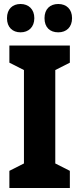

<svg xmlns="http://www.w3.org/2000/svg" viewBox="-20 -942 397 962"><path d="M15 -851C15 -805 43 -780 83 -780C123 -780 152 -806 152 -851C152 -896 123 -922 83 -922C43 -922 15 -897 15 -851ZM203 -851C203 -805 230 -780 272 -780C313 -780 341 -806 341 -851C341 -896 313 -922 272 -922C231 -922 203 -897 203 -851ZM330 0V-86L257 -123V-591L330 -628V-714H27V-628L100 -591V-123L27 -86V0Z"/></svg>

Font: Noto Sans Sinhala UI Condensed ExtraBold
Style: Regular
Weight: 800
Width: 3
Designer: Jelle Bosma - Monotype Design Team
Foundry: Monotype Imaging Inc.
Version: Version 2.006